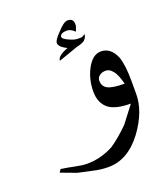

<svg xmlns="http://www.w3.org/2000/svg" viewBox="-111 -595 614 721"><g transform="rotate(-20 195.5 -235.0)"><path d="M390.6 -171.9Q390.6 -101.6 335.9 -27.3Q277.3 50.8 199.2 50.8Q168 50.8 136.7 43Q117.2 39.1 82 31.2Q50.8 19.5 19.5 7.8L27.3 -3.9Q54.7 0 82 5.9Q109.4 11.7 128.9 11.7Q183.6 11.7 234.4 -15.6Q269.5 -39.1 308.6 -78.1Q324.2 -97.7 359.4 -144.5Q300.8 -144.5 273.4 -164.1Q242.2 -187.5 242.2 -234.4Q242.2 -281.2 261.7 -320.3Q285.2 -367.2 320.3 -367.2Q359.4 -367.2 378.9 -320.3Q390.6 -285.2 390.6 -222.7ZM363.3 -222.7Q351.6 -265.6 339.8 -277.3Q328.1 -293 312.5 -293Q296.9 -293 287.1 -285.2Q277.3 -277.3 277.3 -265.6Q277.3 -242.2 296.9 -232.4Q316.4 -222.7 363.3 -222.7ZM285.2 -449.2Q285.2 -437.5 273.4 -425.8Q261.7 -418 242.2 -414.1L164.1 -386.7Q164.1 -406.2 207 -421.9Q191.4 -429.7 183.6 -437.5Q175.8 -445.3 175.8 -453.1Q175.8 -464.8 199.2 -488.3Q226.6 -519.5 242.2 -519.5Q253.9 -519.5 259.8 -513.7Q265.6 -507.8 265.6 -496.1Q265.6 -488.3 263.7 -484.4Q261.7 -480.5 257.8 -468.8Q242.2 -484.4 226.6 -484.4Q214.8 -484.4 207 -480.5Q199.2 -476.6 199.2 -468.8Q199.2 -460.9 220.7 -451.2Q242.2 -441.4 253.9 -441.4Q265.6 -441.4 269.5 -441.4Q273.4 -441.4 285.2 -449.2Z"/></g></svg>

Font: 和音 by 宁静之雨，公众号njzyshare
Style: Regular
Weight: 400
Designer: Steve Matteson
Foundry: Ascender Corporation
Version: Version 6.00;June 8, 2018;FontCreator 11.0.0.2388 32-bit